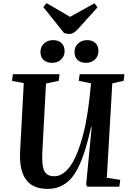

<svg xmlns="http://www.w3.org/2000/svg" viewBox="-20 -1185 824 1219"><path d="M386.2 -976.1 254.9 -1140.1 275.9 -1165 424.8 -1078.1 580.1 -1164.1 599.1 -1138.2 475.1 -1001Q446.3 -969.2 420.9 -969.2Q405.8 -969.2 386.2 -976.1ZM236.8 -855Q236.8 -887.7 259.5 -908.9Q282.2 -930.2 315.9 -930.2Q350.6 -930.2 370.4 -911.6Q390.1 -893.1 390.1 -860.8Q390.1 -827.6 367.7 -806.9Q345.2 -786.1 311 -786.1Q276.4 -786.1 256.6 -804.4Q236.8 -822.8 236.8 -855ZM453.1 -855Q453.1 -887.7 475.8 -908.9Q498.5 -930.2 533.2 -930.2Q566.9 -930.2 585.9 -911.6Q605 -893.1 605 -860.8Q605 -828.1 582.8 -807.1Q560.5 -786.1 526.9 -786.1Q492.2 -786.1 472.7 -804.4Q453.1 -822.8 453.1 -855ZM692.9 -655.8 658.2 -56.2 743.2 -43 737.8 0H534.2L526.9 -12.2L562 -377.9H558.1Q539.6 -293.9 520.3 -232.7Q501 -171.4 477.3 -123Q453.6 -74.7 425.3 -45.4Q397 -16.1 361.6 -1Q326.2 14.2 282.2 14.2Q187 14.2 144 -46.1Q101.1 -106.4 107.9 -229L130.9 -657.2L56.2 -671.9L62 -713.9H357.9L353 -671.9L272 -654.8L249 -225.1Q244.1 -134.8 261 -100.3Q277.8 -65.9 325.2 -65.9Q360.4 -65.9 391.8 -92.8Q423.3 -119.6 447.3 -165Q471.2 -210.4 491.2 -273.2Q511.2 -335.9 524.7 -404.8Q538.1 -473.6 546.9 -550.8L558.1 -655.8L480 -671.9L485.8 -713.9H770L765.1 -671.9Z"/></svg>

Font: Literata SemiBold
Style: Italic
Weight: 650
Italic angle: -2.39999°
Designer: Latin by Veronika Burian and Jose Scaglione. Greek by Irene Vlachou. Cyrillic by Vera Evstafieva
Foundry: TypeTogether
Version: Version 3.021